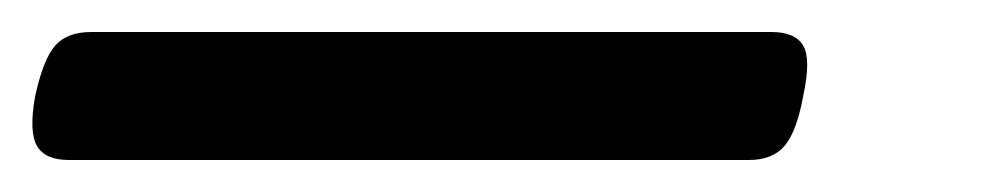

<svg xmlns="http://www.w3.org/2000/svg" viewBox="-49 35 619 120"><path d="M-6 135Q-21 135 -26 126Q-31 117 -27 95Q-22 72 -14.5 63.5Q-7 55 8 55H433Q448 55 453 63.5Q458 72 453 95Q449 117 441.5 126Q434 135 419 135Z"/></svg>

Font: Playwrite DE VA
Style: Regular
Weight: 400
Designer: Veronika Burian, José Scaglione
Foundry: TypeTogether
Version: Version 1.002